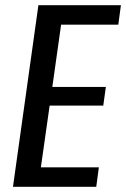

<svg xmlns="http://www.w3.org/2000/svg" viewBox="-20 -720 486 740"><path d="M115 -75H361L351 0H30L128 -700H446L436 -625H193L224 -685L176 -345L159 -385H388L378 -313H149L177 -353L129 -15Z"/></svg>

Font: Pathway Extreme Condensed Medium
Style: Italic
Weight: 500
Width: 3
Italic angle: -8°
Version: Version 1.001;gftools[0.9.26]